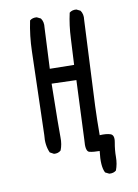

<svg xmlns="http://www.w3.org/2000/svg" viewBox="-92 -767 683 952"><g transform="rotate(-10 250.0 -291.5)"><path d="M379.9 123 360.4 113.3Q342.8 80.1 352.5 3.9Q321.3 3.9 301.3 -1Q281.2 -5.9 287.1 -63.5L299.8 -362.3L175.8 -366.2Q171.9 -129.9 172.9 -95.7Q173.8 -61.5 162.1 -32.2Q148.4 -19.5 127 -21.5L107.4 -32.2Q89.8 -71.3 95.7 -122.1Q105.5 -461.9 107.4 -540.5Q109.4 -619.1 125 -693.4Q138.7 -705.1 160.2 -703.1L179.7 -693.4Q193.4 -673.8 189.5 -646.5L179.7 -440.4L301.8 -438.5Q305.7 -502.9 308.6 -569.8Q311.5 -636.7 325.2 -697.3Q338.9 -709 360.4 -707L379.9 -697.3Q393.6 -677.7 389.6 -650.4Q372.1 -292 369.1 -219.7Q366.2 -147.5 366.2 -73.2Q399.4 -75.2 419.9 -68.4Q440.4 -61.5 433.6 -24.9Q426.8 11.7 426.8 46.9Q426.8 82 415 113.3Q401.4 125 379.9 123Z"/></g></svg>

Font: JasonHandwriting2
Style: Regular
Weight: 400
Version: Version 1.05.10